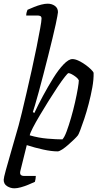

<svg xmlns="http://www.w3.org/2000/svg" viewBox="-44 -820 558 1040"><path d="M34 200Q13 200 -5.5 188.5Q-24 177 -24 154Q-24 144 -12.5 102Q-1 60 17.5 -3.5Q36 -67 57 -141Q63 -163 74.5 -210Q86 -257 100 -318Q114 -379 128.5 -443.5Q143 -508 154.5 -566Q166 -624 173.5 -665.5Q181 -707 181 -719Q181 -730 174.5 -733Q168 -736 159 -736H98Q98 -745 100.5 -754Q103 -763 105 -767Q121 -774 140.5 -782Q160 -790 179.5 -795Q199 -800 214 -800Q237 -800 253.5 -788Q270 -776 270 -754Q270 -752 266.5 -731.5Q263 -711 258 -689Q251 -658 240.5 -613.5Q230 -569 217 -518Q204 -467 191 -416.5Q178 -366 166 -322.5Q154 -279 145.5 -250Q137 -221 134 -213L142 -208Q162 -251 189 -301Q216 -351 244.5 -397Q273 -443 300.5 -471.5Q328 -500 348 -500Q363 -500 382 -491Q401 -482 419 -469Q437 -456 449.5 -443.5Q462 -431 463 -425Q464 -390 456 -346Q448 -302 436.5 -258Q425 -214 412.5 -176.5Q400 -139 390.5 -114.5Q381 -90 378 -87Q372 -79 357.5 -65Q343 -51 326 -36Q309 -21 293 -10.5Q277 0 268 0Q235 0 189.5 -10Q144 -20 101 -34L66 107Q63 121 68.5 127Q74 133 87 133H150Q150 141 148.5 149.5Q147 158 145 165Q130 172 109.5 180.5Q89 189 69 194.5Q49 200 34 200ZM294 -65Q305 -76 317 -108.5Q329 -141 341 -182.5Q353 -224 362.5 -266Q372 -308 377.5 -340.5Q383 -373 383 -385Q379 -394 367.5 -403Q356 -412 344.5 -418Q333 -424 327 -424Q323 -424 306.5 -403Q290 -382 267 -347.5Q244 -313 219 -273Q194 -233 171.5 -195Q149 -157 134 -128Q119 -99 117 -87Q165 -73 213.5 -69Q262 -65 294 -65Z"/></svg>

Font: Texturina Medium 12pt Light
Style: Italic
Weight: 300
Italic angle: -11°
Version: Version 1.002